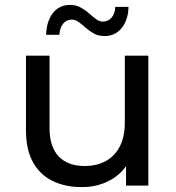

<svg xmlns="http://www.w3.org/2000/svg" viewBox="-20 -757 717 783"><path d="M314 6Q246 6 194.5 -19Q143 -44 114.5 -95.5Q86 -147 86 -225V-530H182V-236Q182 -158 219.5 -119Q257 -80 325 -80Q375 -80 412 -100.5Q449 -121 469 -160.5Q489 -200 489 -256V-530H585V0H494V-143L509 -105Q483 -52 431 -23Q379 6 314 6ZM406 -610Q382 -610 363.5 -620Q345 -630 330 -643.5Q315 -657 301 -667Q287 -677 273 -677Q251 -677 237.5 -660.5Q224 -644 222 -615H168Q170 -671 196 -704Q222 -737 266 -737Q290 -737 309 -726.5Q328 -716 343 -702.5Q358 -689 371.5 -679Q385 -669 399 -669Q421 -669 435 -685Q449 -701 450 -729H504Q503 -676 476.5 -643Q450 -610 406 -610Z"/></svg>

Font: MOST Montserrat Medium
Style: Regular
Weight: 500
Designer: Julieta Ulanovsky
Foundry: Julieta Ulanovsky
Version: Version 8.000;March 11, 2024;FontCreator 15.0.0.2926 64-bit